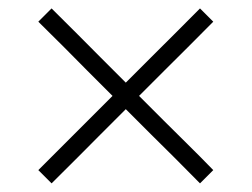

<svg xmlns="http://www.w3.org/2000/svg" viewBox="-20 -524 598 456"><path d="M455 -88.5Q423.5 -120.5 393.8 -150.2Q364 -180 338 -205.5L187 -356.5Q162 -382 132.5 -411.5Q103 -441 71 -472.5L102.5 -504Q134.5 -472.5 164 -442.8Q193.5 -413 219.5 -387L369.5 -237Q396 -210.5 425.8 -181.2Q455.5 -152 486.5 -120ZM102.5 -88.5 71 -120Q92 -141 112.2 -161.2Q132.5 -181.5 151.5 -200.5Q170.5 -219.5 188 -237L338.5 -387.5Q365 -413.5 394.2 -443Q423.5 -472.5 455 -504L486.5 -472.5Q455 -441 425.8 -411.5Q396.5 -382 370 -356L219.5 -205.5Q194.5 -180 164.5 -150.2Q134.5 -120.5 102.5 -88.5Z"/></svg>

Font: Commissioner Thin ExtraLight
Style: Regular
Weight: 250
Version: Version 1.000